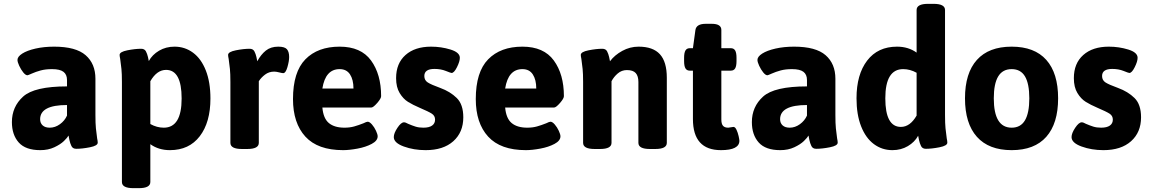

<svg xmlns="http://www.w3.org/2000/svg" viewBox="-20 -774 5986 1000"><path d="M42 -138Q42 -218 100.5 -271Q159 -324 329 -324V-357Q329 -386 310.5 -400Q292 -414 251 -414Q217 -414 191.5 -407Q166 -400 146 -391Q126 -382 123 -382Q113 -382 101 -397Q89 -412 80 -431.5Q71 -451 71 -462Q71 -479 96 -495Q121 -511 165 -521Q209 -531 262 -531Q375 -531 426 -486.5Q477 -442 477 -364V-176Q477 -130 479.5 -106Q482 -82 486 -53Q489 -40 489 -31Q489 -15 448.5 -7Q408 1 377 1Q359 1 352 -13.5Q345 -28 341.5 -45Q338 -62 337 -68Q331 -57 313 -39.5Q295 -22 263 -7Q231 8 190 8Q113 8 77.5 -32Q42 -72 42 -138ZM329 -172V-227Q189 -227 189 -153Q189 -133 202 -121Q215 -109 239 -109Q267 -109 292 -127Q317 -145 329 -172Z M615 174V-347Q615 -391 612.5 -414.5Q610 -438 606 -467Q603 -481 603 -488Q603 -504 643.5 -512Q684 -520 715 -520Q733 -520 740 -506.5Q747 -493 750.5 -477.5Q754 -462 755 -456Q773 -489 808.5 -510Q844 -531 889 -531Q943 -531 985.5 -499.5Q1028 -468 1052 -407Q1076 -346 1076 -261Q1076 -137 1020.5 -64.5Q965 8 865 8Q806 8 763 -23V174Q763 206 703 206H675Q615 206 615 174ZM926 -261Q926 -410 845 -410Q797 -410 763 -351V-128Q797 -109 833 -109Q926 -109 926 -261Z M1180 -30V-347Q1180 -391 1177.5 -414.5Q1175 -438 1171 -467Q1168 -481 1168 -488Q1168 -504 1208.5 -512Q1249 -520 1280 -520Q1298 -520 1305 -506.5Q1312 -493 1315.5 -477Q1319 -461 1320 -455Q1339 -490 1364.5 -510.5Q1390 -531 1429 -531Q1463 -531 1474.5 -517.5Q1486 -504 1486 -477Q1486 -456 1477 -424.5Q1468 -393 1455 -393Q1449 -393 1434 -397Q1419 -401 1408 -401Q1381 -401 1360.5 -385.5Q1340 -370 1328 -351V-30Q1328 2 1268 2H1240Q1180 2 1180 -30Z M1506 -258Q1506 -399 1570.5 -465Q1635 -531 1749 -531Q1860 -531 1912.5 -459Q1965 -387 1965 -273Q1965 -261 1944.5 -237.5Q1924 -214 1914 -214H1659Q1664 -157 1693 -133Q1722 -109 1774 -109Q1802 -109 1825 -115.5Q1848 -122 1873 -132Q1889 -140 1895 -140Q1905 -140 1917.5 -125.5Q1930 -111 1938.5 -92.5Q1947 -74 1947 -64Q1947 -41 1916 -24.5Q1885 -8 1842 0Q1799 8 1767 8Q1635 8 1570.5 -62.5Q1506 -133 1506 -258ZM1821 -313Q1821 -359 1803 -386.5Q1785 -414 1749 -414Q1675 -414 1659 -313Z M2031 -60Q2031 -80 2050 -108.5Q2069 -137 2084 -137Q2092 -137 2106 -129Q2127 -120 2144.5 -114.5Q2162 -109 2185 -109Q2215 -109 2230.5 -120Q2246 -131 2246 -151Q2246 -171 2229 -182Q2212 -193 2165 -213Q2130 -228 2105 -243.5Q2080 -259 2061.5 -289.5Q2043 -320 2043 -367Q2043 -444 2092 -487.5Q2141 -531 2225 -531Q2278 -531 2326.5 -516Q2375 -501 2375 -473Q2375 -454 2360 -424Q2345 -394 2332 -394Q2328 -394 2302 -404.5Q2276 -415 2243 -415Q2190 -415 2190 -378Q2190 -356 2208 -344.5Q2226 -333 2273 -316Q2325 -297 2359 -263.5Q2393 -230 2393 -163Q2393 -85 2341 -38.5Q2289 8 2197 8Q2135 8 2083 -11Q2031 -30 2031 -60Z M2458 -258Q2458 -399 2522.5 -465Q2587 -531 2701 -531Q2812 -531 2864.5 -459Q2917 -387 2917 -273Q2917 -261 2896.5 -237.5Q2876 -214 2866 -214H2611Q2616 -157 2645 -133Q2674 -109 2726 -109Q2754 -109 2777 -115.5Q2800 -122 2825 -132Q2841 -140 2847 -140Q2857 -140 2869.5 -125.5Q2882 -111 2890.5 -92.5Q2899 -74 2899 -64Q2899 -41 2868 -24.5Q2837 -8 2794 0Q2751 8 2719 8Q2587 8 2522.5 -62.5Q2458 -133 2458 -258ZM2773 -313Q2773 -359 2755 -386.5Q2737 -414 2701 -414Q2627 -414 2611 -313Z M3017 -30V-347Q3017 -391 3014.5 -414.5Q3012 -438 3008 -467Q3005 -481 3005 -488Q3005 -504 3045.5 -512Q3086 -520 3117 -520Q3135 -520 3142 -506.5Q3149 -493 3152.5 -477Q3156 -461 3157 -455Q3181 -487 3221 -509Q3261 -531 3306 -531Q3381 -531 3417 -491.5Q3453 -452 3453 -369V-30Q3453 2 3393 2H3365Q3305 2 3305 -30V-347Q3305 -378 3291 -393.5Q3277 -409 3245 -409Q3218 -409 3197.5 -391.5Q3177 -374 3165 -351V-30Q3165 2 3105 2H3077Q3017 2 3017 -30Z M3589 -154V-406H3573Q3557 -406 3550 -418Q3543 -430 3543 -456V-473Q3543 -499 3550 -511Q3557 -523 3573 -523H3589L3602 -618Q3607 -650 3656 -650H3687Q3737 -650 3737 -618V-523H3786Q3802 -523 3809 -511Q3816 -499 3816 -473V-456Q3816 -430 3809 -418Q3802 -406 3786 -406H3737V-152Q3737 -129 3745.5 -119Q3754 -109 3773 -109Q3778 -109 3786.5 -111Q3795 -113 3800 -113Q3809 -113 3816 -98Q3823 -83 3827 -65Q3831 -47 3831 -41Q3831 8 3735 8Q3589 8 3589 -154Z M3896 -138Q3896 -218 3954.5 -271Q4013 -324 4183 -324V-357Q4183 -386 4164.5 -400Q4146 -414 4105 -414Q4071 -414 4045.5 -407Q4020 -400 4000 -391Q3980 -382 3977 -382Q3967 -382 3955 -397Q3943 -412 3934 -431.5Q3925 -451 3925 -462Q3925 -479 3950 -495Q3975 -511 4019 -521Q4063 -531 4116 -531Q4229 -531 4280 -486.5Q4331 -442 4331 -364V-176Q4331 -130 4333.5 -106Q4336 -82 4340 -53Q4343 -40 4343 -31Q4343 -15 4302.5 -7Q4262 1 4231 1Q4213 1 4206 -13.5Q4199 -28 4195.5 -45Q4192 -62 4191 -68Q4185 -57 4167 -39.5Q4149 -22 4117 -7Q4085 8 4044 8Q3967 8 3931.5 -32Q3896 -72 3896 -138ZM4183 -172V-227Q4043 -227 4043 -153Q4043 -133 4056 -121Q4069 -109 4093 -109Q4121 -109 4146 -127Q4171 -145 4183 -172Z M4441 -262Q4441 -386 4496.5 -458.5Q4552 -531 4652 -531Q4711 -531 4754 -500V-722Q4754 -754 4814 -754H4842Q4902 -754 4902 -722V-176Q4902 -130 4904.5 -106Q4907 -82 4911 -53Q4914 -40 4914 -31Q4914 -15 4873.5 -7Q4833 1 4802 1Q4784 1 4777 -13.5Q4770 -28 4766.5 -44.5Q4763 -61 4762 -67Q4744 -34 4708.5 -13Q4673 8 4628 8Q4574 8 4531.5 -23.5Q4489 -55 4465 -116Q4441 -177 4441 -262ZM4754 -172V-395Q4720 -414 4684 -414Q4591 -414 4591 -262Q4591 -113 4672 -113Q4720 -113 4754 -172Z M5006 -262Q5006 -393 5068 -462Q5130 -531 5249 -531Q5368 -531 5429.5 -462Q5491 -393 5491 -262Q5491 -131 5429.5 -61.5Q5368 8 5249 8Q5130 8 5068 -61.5Q5006 -131 5006 -262ZM5341 -262Q5341 -338 5318.5 -376Q5296 -414 5249 -414Q5202 -414 5179 -376Q5156 -338 5156 -262Q5156 -109 5249 -109Q5296 -109 5318.5 -147.5Q5341 -186 5341 -262Z M5561 -60Q5561 -80 5580 -108.5Q5599 -137 5614 -137Q5622 -137 5636 -129Q5657 -120 5674.5 -114.5Q5692 -109 5715 -109Q5745 -109 5760.5 -120Q5776 -131 5776 -151Q5776 -171 5759 -182Q5742 -193 5695 -213Q5660 -228 5635 -243.5Q5610 -259 5591.5 -289.5Q5573 -320 5573 -367Q5573 -444 5622 -487.5Q5671 -531 5755 -531Q5808 -531 5856.5 -516Q5905 -501 5905 -473Q5905 -454 5890 -424Q5875 -394 5862 -394Q5858 -394 5832 -404.5Q5806 -415 5773 -415Q5720 -415 5720 -378Q5720 -356 5738 -344.5Q5756 -333 5803 -316Q5855 -297 5889 -263.5Q5923 -230 5923 -163Q5923 -85 5871 -38.5Q5819 8 5727 8Q5665 8 5613 -11Q5561 -30 5561 -60Z"/></svg>

Font: Asap-Bold
Style: Bold
Weight: 700
Designer: Pablo Cosgaya
Foundry: Omnibus-Type
Version: Version 2.000; ttfautohint (v1.8)